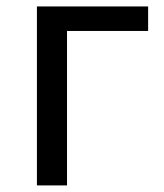

<svg xmlns="http://www.w3.org/2000/svg" viewBox="-20 -563 499 583"><path d="M92.1 0V-543.4H429.8V-469H183.5V0Z"/></svg>

Font: Noto Sans KR Thin
Style: Regular
Weight: 100
Designer: Ryoko NISHIZUKA 西塚涼子 (kana, bopomofo & ideographs); Paul D. Hunt (Latin, Greek & Cyrillic); Sandoll Communications 산돌커뮤니
Foundry: Adobe
Version: Version 2.004-H2;hotconv 1.0.118;makeotfexe 2.5.65603